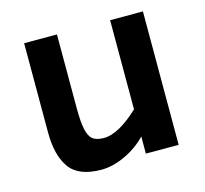

<svg xmlns="http://www.w3.org/2000/svg" viewBox="-83 -604 759 712"><g transform="rotate(-15 297.0 -248.5)"><path d="M397 0V-65.9Q363.8 -30.3 315.7 -7.6Q267.6 15.1 223.1 15.1Q136.2 15.1 101.6 -33Q66.9 -81.1 66.9 -169.9V-512.2H192.9V-230Q192.9 -175.8 199.2 -147Q205.6 -118.2 220 -107.2Q234.4 -96.2 262.2 -96.2Q318.4 -96.2 397 -169.9V-512.2H522.9V0Z"/></g></svg>

Font: Clear Sans
Style: Bold
Weight: 700
Foundry: Intel Corporation
Version: Version 1.00